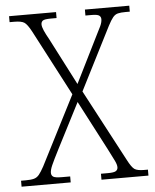

<svg xmlns="http://www.w3.org/2000/svg" viewBox="-52 -758 647 802"><g transform="rotate(-5 272.0 -357.0)"><path d="M6 0V-25H26Q48 -25 60.5 -28.5Q73 -32 82 -43Q91 -54 103 -76L251 -366L107 -641Q90 -673 77.5 -681Q65 -689 35 -689H16V-714H213V-689H190Q162 -689 155 -683.5Q148 -678 148 -668Q148 -658 155 -642Q162 -626 175 -603L276 -407L373 -602Q384 -623 391.5 -639Q399 -655 399 -668Q399 -678 391.5 -683.5Q384 -689 359 -689H334V-714H520V-689H502Q482 -689 470 -686Q458 -683 449 -672Q440 -661 428 -638L294 -374L453 -74Q470 -41 482 -33Q494 -25 522 -25H538V0H341V-25H370Q396 -25 404 -30.5Q412 -36 412 -46Q412 -57 404 -73.5Q396 -90 378 -125L270 -332L173 -143Q150 -98 141.5 -78.5Q133 -59 133 -47Q133 -36 141 -30.5Q149 -25 178 -25H212V0Z"/></g></svg>

Font: Noto Serif Tamil SemiCondensed ExtraLight
Style: Regular
Weight: 200
Width: 4
Designer: Indian Type Foundry, Tom Grace, and the Monotype Design Team
Foundry: Monotype Imaging Inc.
Version: Version 2.004; ttfautohint (v1.8.4.7-5d5b)